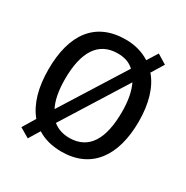

<svg xmlns="http://www.w3.org/2000/svg" viewBox="-178 -900 1059 1091"><g transform="rotate(30 352.0 -355.0)"><path d="M649 -358C649 -475 621 -569 567 -632L616 -712L554 -750L511 -681C468 -709 415 -725 353 -725C153 -725 56 -587 56 -359C56 -241 82 -147 137 -80L87 3L150 40L194 -32C236 -5 289 10 353 10C548 10 649 -131 649 -358ZM165 -358C165 -534 225 -634 353 -634C397 -634 433 -622 460 -596L199 -180C176 -224 165 -284 165 -358ZM539 -358C539 -181 481 -80 352 -80C309 -80 273 -93 245 -116L506 -533C528 -488 539 -429 539 -358Z"/></g></svg>

Font: Noto Sans Gujarati SemiCondensed Medium
Style: Regular
Weight: 500
Width: 4
Designer: Jelle Bosma - Monotype Design Team, Universal Thirst
Foundry: Monotype Imaging Inc.
Version: Version 2.106